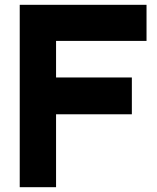

<svg xmlns="http://www.w3.org/2000/svg" viewBox="-20 -760 652 798"><path d="M589 -590H213V-438H528V-285H213V18H62V-740H589Z"/></svg>

Font: SUIT Heavy
Style: Regular
Weight: 900
Designer: Sunn Youn; Korean Glyphs from Source Han Sans (Sandoll Communications; Soo-young Jang, Joo-yeon Kang)
Foundry: Sunn
Version: Version 1.006